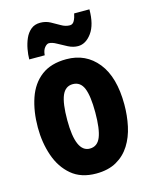

<svg xmlns="http://www.w3.org/2000/svg" viewBox="-116 -838 730 924"><g transform="rotate(-15 249.0 -376.0)"><path d="M464 -276Q464 -221 453 -169.5Q442 -118 416.5 -77.5Q391 -37 349.5 -13.5Q308 10 248 10Q173 10 125.5 -30Q78 -70 55.5 -135.5Q33 -201 33 -276Q33 -357 55 -421.5Q77 -486 125 -522.5Q173 -559 250 -559Q347 -559 405.5 -486Q464 -413 464 -276ZM179 -274Q179 -114 249 -114Q287 -114 303 -153.5Q319 -193 319 -276Q319 -358 303 -396.5Q287 -435 249 -435Q212 -435 195.5 -396.5Q179 -358 179 -274ZM78 -604Q78 -627 83 -654.5Q88 -682 98.5 -706Q109 -730 127.5 -745.5Q146 -761 174 -761Q201 -761 223.5 -749Q246 -737 267 -724.5Q288 -712 310 -712Q324 -712 332 -726.5Q340 -741 344 -762H420Q420 -686 390.5 -645.5Q361 -605 322 -605Q298 -605 273.5 -617.5Q249 -630 227 -642.5Q205 -655 189 -655Q179 -655 168 -642Q157 -629 155 -604Z"/></g></svg>

Font: Noto Sans Telugu ExtraCondensed ExtraBold
Style: Regular
Weight: 800
Width: 2
Designer: Jelle Bosma - Monotype Design Team
Foundry: Monotype Imaging Inc.
Version: Version 2.005; ttfautohint (v1.8.4.7-5d5b)